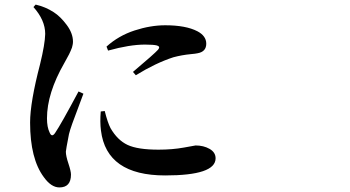

<svg xmlns="http://www.w3.org/2000/svg" viewBox="-20 -780 1540 844"><path d="M325.2 -377.9 346.7 -368.2Q341.8 -353.5 325.2 -310.5Q308.6 -267.6 297.9 -237.3Q287.1 -207 283.2 -190.4Q269.5 -120.1 269.5 -113.3Q269.5 -94.7 280.8 -61Q292 -27.3 292 -12.7Q292 43.9 241.2 43.9Q205.1 43.9 172.9 -1Q112.3 -82 112.3 -241.2Q112.3 -330.1 156.2 -498Q177.7 -585.9 178.7 -630.9Q178.7 -691.4 127 -749L136.7 -759.8Q179.7 -750 215.8 -726.6Q245.1 -708 272.9 -670.9Q300.8 -633.8 300.8 -596.7Q300.8 -589.8 299.3 -583Q297.9 -576.2 296.4 -570.8Q294.9 -565.4 290.5 -556.2Q286.1 -546.9 283.7 -541.5Q281.2 -536.1 273.9 -523.4Q266.6 -510.7 262.7 -502.9Q186.5 -370.1 186.5 -259.8Q186.5 -220.7 198.2 -197.3Q208 -173.8 222.7 -196.3Q248 -233.4 325.2 -377.9ZM422.9 -290 440.4 -292Q453.1 -241.2 465.8 -216.8Q496.1 -164.1 540.5 -143.1Q585 -122.1 676.8 -122.1Q737.3 -122.1 788.1 -131.3Q838.9 -140.6 839.8 -140.6Q875 -140.6 901.4 -125.5Q927.7 -110.4 927.7 -84Q927.7 -8.8 706.1 -8.8Q448.2 -8.8 423.8 -206.1Q418.9 -243.2 422.9 -290ZM455.1 -557.6 448.2 -575.2Q501 -623 571.3 -646Q641.6 -668.9 706.1 -668.9Q796.9 -668.9 847.7 -642.6Q886.7 -622.1 886.7 -587.9Q886.7 -552.7 848.6 -545.9Q839.8 -543.9 818.8 -542Q797.9 -540 779.3 -536.6Q760.7 -533.2 742.2 -528.3Q664.1 -502.9 577.1 -449.2L564.5 -463.9Q658.2 -543 674.8 -561.5Q686.5 -575.2 669.9 -580.1Q655.3 -584 617.2 -584Q549.8 -584 455.1 -557.6Z"/></svg>

Font: Bpmf Zihi Serif Bold
Style: Bold
Weight: 700
Foundry: But Ko
Version: Version 1.320